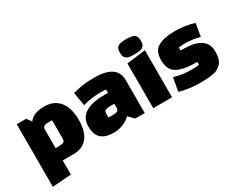

<svg xmlns="http://www.w3.org/2000/svg" viewBox="-120 -1366 2624 2120"><g transform="rotate(-30 1192.5 -306.0)"><path d="M60 198V-600H180L224 -540Q277 -618 420 -618Q492 -618 541 -592Q590 -566 620.5 -522.5Q651 -479 664.5 -421Q678 -363 678 -300Q678 -239 666 -185Q654 -131 626 -89.5Q598 -48 552 -24Q506 0 438 0H300V180ZM300 -398V-157H337Q381 -157 400.5 -166Q420 -175 420 -208V-443H383Q357 -443 341 -441Q325 -439 313 -428Q301 -418 300 -398Z M1058 -618Q1346 -618 1346 -420V0H1226L1158 -68Q1140 -48 1115.5 -32Q1091 -16 1063 -5Q1035 6 1006 12Q977 18 950 18Q899 18 858.5 7.5Q818 -3 790 -26Q762 -49 747 -87Q732 -125 732 -180Q732 -396 1058 -396H1106V-439Q1087 -440 1071.5 -441Q1056 -442 1043 -442Q908 -442 810 -409L781 -581Q901 -618 1058 -618ZM974 -206V-157H1024Q1076 -157 1092 -169Q1106 -182 1106 -200V-257H1057Q1014 -257 994 -248Q974 -239 974 -206Z M1694 0H1454V-570L1694 -600ZM1441 -713Q1441 -740 1447 -758.5Q1453 -777 1468 -788.5Q1483 -800 1509 -805Q1535 -810 1575 -810Q1615 -810 1640.5 -805Q1666 -800 1681 -788.5Q1696 -777 1702 -758.5Q1708 -740 1708 -713Q1708 -686 1702 -668Q1696 -650 1681 -638.5Q1666 -627 1640.5 -622.5Q1615 -618 1575 -618Q1546 -618 1521.5 -620Q1497 -622 1479 -631.5Q1461 -641 1451 -660Q1441 -679 1441 -713Z M1872 -576Q1949 -618 2083 -618Q2218 -618 2330 -581L2302 -418Q2255 -432 2209 -438Q2163 -444 2115 -444Q2101 -444 2080.5 -443Q2060 -442 2034 -439V-401Q2089 -401 2147 -395.5Q2205 -390 2252.5 -369.5Q2300 -349 2330.5 -308.5Q2361 -268 2361 -198Q2361 -149 2350 -110.5Q2339 -72 2316 -49Q2292 -26 2266.5 -12Q2241 2 2200 8Q2168 13 2131.5 15.5Q2095 18 2053 18Q1906 18 1784 -17L1814 -187Q1865 -172 1919 -164Q1973 -156 2032 -156Q2059 -156 2083.5 -157Q2108 -158 2131 -161V-199Q2035 -199 1970.5 -211.5Q1906 -224 1866.5 -250Q1827 -276 1810.5 -318Q1794 -360 1794 -418Q1794 -534 1872 -576Z"/></g></svg>

Font: Black Han Sans
Style: Regular
Weight: 400
Width: 7
Designer: ZESSTYPE
Foundry: ZESSTYPE
Version: Version 1.00